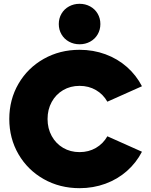

<svg xmlns="http://www.w3.org/2000/svg" viewBox="-20 -985 803 1019"><path d="M29.3 -353.5Q29.3 -456.5 78.1 -540.5Q127 -624.5 212.2 -672.6Q297.4 -720.7 402.3 -720.7Q475.1 -720.7 539.6 -697Q604 -673.3 653.6 -629.6Q703.1 -585.9 733.4 -527.3L549.8 -445.3Q527.3 -484.9 489 -507.1Q450.7 -529.3 402.3 -529.3Q353.5 -529.3 314.9 -506.6Q276.4 -483.9 254.4 -443.8Q232.4 -403.8 232.4 -353.5Q232.4 -303.2 254.4 -263.2Q276.4 -223.1 314.9 -200.4Q353.5 -177.7 402.3 -177.7Q450.7 -177.7 489 -200Q527.3 -222.2 549.8 -261.7L733.4 -179.7Q703.1 -121.1 653.6 -77.4Q604 -33.7 539.6 -10Q475.1 13.7 402.3 13.7Q297.4 13.7 212.2 -34.4Q127 -82.5 78.1 -166.5Q29.3 -250.5 29.3 -353.5ZM292 -857.4Q292 -887.7 306.4 -912.4Q320.8 -937 346.2 -950.9Q371.6 -964.8 402.3 -964.8Q433.1 -964.8 458.5 -950.9Q483.9 -937 498.3 -912.4Q512.7 -887.7 512.7 -857.4Q512.7 -827.1 498.3 -802.5Q483.9 -777.8 458.5 -763.9Q433.1 -750 402.3 -750Q371.6 -750 346.2 -763.9Q320.8 -777.8 306.4 -802.5Q292 -827.1 292 -857.4Z"/></svg>

Font: Wanted Sans ExtraBlack
Style: Regular
Weight: 900
Designer: Original Design by Kil Hyung-jin and Kang Hanbin, Wanted Lab, Inc; Hangeul from Source Han Sans by Jang Soo-young and Ka
Foundry: Wanted Lab, Inc.
Version: Version 1.001